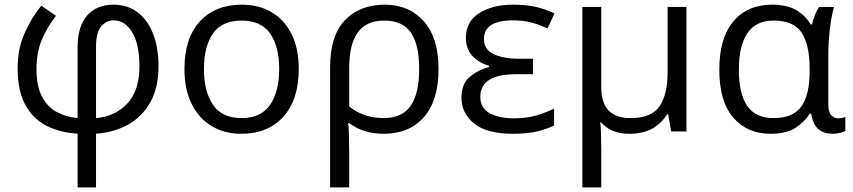

<svg xmlns="http://www.w3.org/2000/svg" viewBox="-20 -565 3666 825"><path d="M157.7 -540.5 220.2 -497.1Q182.6 -448.2 159.7 -393.8Q136.7 -339.4 136.7 -268.6Q136.7 -195.3 160.2 -150.4Q183.6 -105.5 223.9 -83.7Q264.2 -62 313.5 -57.6V-361.8Q313.5 -451.7 354.5 -498.3Q395.5 -544.9 467.8 -544.9Q528.3 -544.9 571.5 -512Q614.7 -479 637.9 -419.7Q661.1 -360.4 661.1 -281.2Q661.1 -186 624.5 -123Q587.9 -60.1 526.9 -27.6Q465.8 4.9 392.6 9.3V240.2H313.5V9.3Q237.8 4.9 179.7 -24.7Q121.6 -54.2 88.6 -114.7Q55.7 -175.3 55.7 -271Q55.7 -352.5 84.5 -419.7Q113.3 -486.8 157.7 -540.5ZM468.8 -477.5Q436.5 -477.5 414.6 -451.7Q392.6 -425.8 392.6 -362.8V-57.6Q472.7 -64 525.9 -119.1Q579.1 -174.3 579.1 -280.3Q579.1 -375 548.1 -426.3Q517.1 -477.5 468.8 -477.5Z M1263.7 -268.6Q1263.7 -136.7 1197.5 -63.5Q1131.3 9.8 1016.1 9.8Q944.8 9.8 889.6 -23.2Q834.5 -56.2 803.5 -118.4Q772.5 -180.7 772.5 -268.6Q772.5 -400.4 838.6 -472.7Q904.8 -544.9 1019.5 -544.9Q1092.8 -544.9 1147.7 -512.2Q1202.6 -479.5 1233.2 -417.7Q1263.7 -356 1263.7 -268.6ZM856.4 -268.6Q856.4 -171.4 895.3 -114.5Q934.1 -57.6 1018.1 -57.6Q1101.6 -57.6 1140.6 -114.7Q1179.7 -171.9 1179.7 -268.6Q1179.7 -364.7 1140.9 -420.7Q1102.1 -476.6 1017.6 -476.6Q934.1 -476.6 895.3 -421.4Q856.4 -366.2 856.4 -268.6Z M1864.3 -268.1Q1864.3 -132.8 1801.3 -61.5Q1738.3 9.8 1628.9 9.8Q1541 9.8 1480.5 -36.1H1476.1Q1478.5 -18.1 1479.5 16.4Q1480.5 50.8 1480.5 94.2V240.2H1398.4V-275.9Q1398.4 -411.1 1461.9 -478Q1525.4 -544.9 1634.3 -544.9Q1737.3 -544.9 1800.8 -473.9Q1864.3 -402.8 1864.3 -268.1ZM1630.9 -476.6Q1554.2 -476.6 1517.3 -425.5Q1480.5 -374.5 1480.5 -273.9V-107.9Q1509.8 -83 1548.1 -70.3Q1586.4 -57.6 1628.4 -57.6Q1708.5 -57.6 1744.9 -110.8Q1781.2 -164.1 1781.2 -268.1Q1781.2 -372.6 1745.8 -424.6Q1710.4 -476.6 1630.9 -476.6Z M2270 -312.5V-246.1H2198.7Q2043.9 -246.1 2043.9 -149.4Q2043.9 -99.6 2085 -78.1Q2126 -56.6 2188.5 -56.6Q2243.2 -56.6 2285.4 -69.3Q2327.6 -82 2360.8 -97.7V-25.9Q2330.6 -10.3 2287.6 -0.2Q2244.6 9.8 2184.1 9.8Q2071.3 9.8 2017.1 -34.4Q1962.9 -78.6 1962.9 -145Q1962.9 -204.6 1997.8 -234.1Q2032.7 -263.7 2081.5 -277.3V-282.2Q2035.6 -295.9 2008.8 -325.9Q1981.9 -356 1981.9 -403.3Q1981.9 -472.2 2039.1 -508.5Q2096.2 -544.9 2184.6 -544.9Q2241.2 -544.9 2282.2 -535.4Q2323.2 -525.9 2362.8 -507.8L2332.5 -442.9Q2299.8 -458 2264.9 -467.8Q2230 -477.5 2184.1 -477.5Q2059.6 -477.5 2059.6 -397.5Q2059.6 -352.1 2101.3 -332.3Q2143.1 -312.5 2214.4 -312.5Z M2929.7 -535.2V0H2863.8L2851.1 -74.2H2846.7Q2821.8 -34.2 2782.2 -12.2Q2742.7 9.8 2683.6 9.8Q2641.6 9.8 2612.1 -3.4Q2582.5 -16.6 2563 -39.1H2559.1Q2563.5 -3.4 2563.5 76.7V240.2H2482.4V-535.2H2563.5V-189.5Q2563.5 -57.6 2689 -57.6Q2779.3 -57.6 2814 -108.4Q2848.6 -159.2 2848.6 -253.4V-535.2Z M3290.5 9.8Q3190.9 9.8 3130.9 -59.6Q3070.8 -128.9 3070.8 -265.6Q3070.8 -400.9 3130.9 -472.9Q3190.9 -544.9 3298.8 -544.9Q3358.4 -544.9 3398.2 -523.4Q3438 -502 3463.4 -460H3469.2Q3473.1 -478.5 3481 -499Q3488.8 -519.5 3499.5 -535.2H3564Q3556.6 -512.7 3551 -478Q3545.4 -443.4 3542.2 -404.3Q3539.1 -365.2 3539.1 -328.6V-118.2Q3539.1 -84 3551.3 -70.3Q3563.5 -56.6 3581.5 -56.6Q3589.4 -56.6 3598.4 -58.3Q3607.4 -60.1 3612.3 -62V-2.4Q3604.5 2 3589.1 5.9Q3573.7 9.8 3558.1 9.8Q3521 9.8 3497.8 -8.8Q3474.6 -27.3 3465.3 -76.2H3459Q3436.5 -40.5 3397.7 -15.4Q3358.9 9.8 3290.5 9.8ZM3303.7 -57.6Q3387.7 -57.6 3423.3 -107.4Q3459 -157.2 3459 -260.7V-268.6Q3459 -371.1 3425 -423.8Q3391.1 -476.6 3303.7 -476.6Q3228 -476.6 3191.4 -422.4Q3154.8 -368.2 3154.8 -264.6Q3154.8 -162.1 3190.7 -109.9Q3226.6 -57.6 3303.7 -57.6Z"/></svg>

Font: Open Sans
Style: Regular
Weight: 400
Designer: Monotype Design Team
Foundry: Monotype Imaging Inc.
Version: Version 3.000; ttfautohint (v1.8.4)